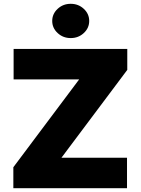

<svg xmlns="http://www.w3.org/2000/svg" viewBox="-20 -983 735 1003"><path d="M49.7 0V-109.4L393.5 -568.2H51.1V-727.3H644.9V-617.9L301.1 -159.1H643.5V0ZM417.8 -810.4Q389.6 -784.1 349.4 -784.1Q309.3 -784.1 281.1 -810.4Q252.8 -836.6 252.8 -873.6Q252.8 -910.5 281.1 -936.8Q309.3 -963.1 349.4 -963.1Q389.6 -963.1 417.8 -936.8Q446 -910.5 446 -873.6Q446 -836.6 417.8 -810.4Z"/></svg>

Font: Karasuma Gothic
Style: Black
Weight: 900
Designer: Rasmus Andersson / Ryoko Nishizuka
Foundry: Genbu
Version: Version 1.00